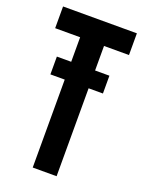

<svg xmlns="http://www.w3.org/2000/svg" viewBox="-135 -765 625 831"><g transform="rotate(20 178.0 -350.0)"><path d="M57 -487H123V-600H8V-700H348V-600H233V-487H299V-405H233V0H123V-405H57Z"/></g></svg>

Font: Bebas Neue
Style: Regular
Weight: 400
Designer: Ryoichi Tsunekawa
Foundry: Ryoichi Tsunekawa
Version: Version 1.400